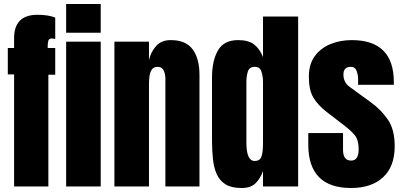

<svg xmlns="http://www.w3.org/2000/svg" viewBox="-20 -943 2035 971"><path d="M51.3 0V-566.9H19.5V-700.2H51.3V-750Q51.3 -868.2 169.4 -868.2Q225.1 -868.2 259.3 -854V-746.1Q247.1 -748.5 243.2 -748.5Q228 -748.5 224.6 -737.5Q221.2 -726.6 221.2 -709.5V-700.2H259.3V-564.9H224.6V0ZM314.5 -777.3V-922.9H489.3V-777.3ZM314.5 0V-732.4H489.3V0Z M558.6 0V-732.4H733.4V-639.2Q743.2 -681.2 769.8 -710.7Q796.4 -740.2 843.8 -740.2Q919.9 -740.2 954.3 -693.4Q988.8 -646.5 988.8 -564.9V0H816.4V-546.9Q816.4 -568.4 807.6 -586.7Q798.8 -605 777.3 -605Q757.3 -605 747.8 -591.1Q738.3 -577.1 735.8 -556.4Q733.4 -535.6 733.4 -515.1V0Z M1201.2 7.8Q1150.4 7.8 1120.6 -10.7Q1090.8 -29.3 1076.2 -62Q1061.5 -94.7 1056.9 -138.7Q1052.2 -182.6 1052.2 -232.9V-551.3Q1052.2 -635.7 1082.3 -688Q1112.3 -740.2 1184.1 -740.2Q1237.3 -740.2 1265.9 -717.5Q1294.4 -694.8 1310.1 -654.3V-859.4H1487.8V0H1310.1V-77.6Q1295.4 -38.1 1271.2 -15.1Q1247.1 7.8 1201.2 7.8ZM1268.1 -128.9Q1293 -128.9 1301.5 -148.9Q1310.1 -168.9 1310.1 -220.7V-528.8Q1310.1 -554.7 1302.5 -579.8Q1294.9 -605 1269 -605Q1240.7 -605 1233.4 -581.1Q1226.1 -557.1 1226.1 -528.8V-220.7Q1226.1 -128.9 1268.1 -128.9Z M1755.9 7.8Q1539.1 7.8 1539.1 -211.9V-270H1714.8V-184.1Q1714.8 -159.2 1724.6 -145Q1734.4 -130.9 1755.9 -130.9Q1793.9 -130.9 1793.9 -188Q1793.9 -235.8 1773.9 -259.5Q1753.9 -283.2 1725.1 -305.2L1631.8 -377Q1587.9 -411.1 1564.9 -449.2Q1542 -487.3 1542 -555.2Q1542 -618.2 1572 -659.2Q1602.1 -700.2 1651.6 -720.2Q1701.2 -740.2 1758.8 -740.2Q1971.7 -740.2 1971.7 -527.8V-514.2H1791V-542Q1791 -564 1783.4 -584.5Q1775.9 -605 1753.9 -605Q1716.8 -605 1716.8 -565.9Q1716.8 -526.4 1748 -503.9L1856.4 -424.8Q1907.2 -388.2 1941.7 -337.9Q1976.1 -287.6 1976.1 -204.1Q1976.1 -100.6 1917.2 -46.4Q1858.4 7.8 1755.9 7.8Z"/></svg>

Font: webenart
Style: Regular
Weight: 400
Designer: Vernon Adams
Foundry: Vernon Adams
Version: Version 2.116; ttfautohint (v1.8.3)